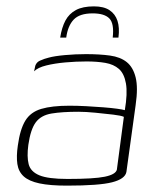

<svg xmlns="http://www.w3.org/2000/svg" viewBox="-20 -575 499 603"><path d="M190 8Q137 8 104 1Q71 -6 54.5 -21Q38 -36 34.5 -60Q31 -84 36 -118Q43 -169 59.5 -196Q76 -223 109.5 -233Q143 -243 198 -243Q223 -243 251 -241.5Q279 -240 304.5 -238Q330 -236 348 -233.5Q366 -231 372 -229Q381 -282 375.5 -313Q370 -344 353.5 -358.5Q337 -373 311 -377.5Q285 -382 252 -382Q219 -382 185.5 -379Q152 -376 125.5 -369.5Q99 -363 87 -351L89 -360Q91 -378 105.5 -384.5Q120 -391 133 -394Q151 -399 184 -402Q217 -405 250 -405Q293 -405 325.5 -400.5Q358 -396 378 -380Q398 -364 406 -332Q414 -300 406 -245L377 -35Q373 -13 332 -2.5Q291 8 190 8ZM192 -13Q275 -13 309 -20Q343 -27 347 -42L369 -208Q361 -212 335.5 -215Q310 -218 279.5 -221Q249 -224 226 -224Q175 -224 142 -218.5Q109 -213 92.5 -191Q76 -169 69 -120Q64 -83 70 -59.5Q76 -36 103.5 -24.5Q131 -13 192 -13ZM275 -555Q306 -555 324 -543Q342 -531 349 -509.5Q356 -488 352 -457H334Q339 -501 323.5 -517Q308 -533 271 -533Q230 -533 211.5 -513.5Q193 -494 188 -457H169Q174 -489 185.5 -510.5Q197 -532 218.5 -543.5Q240 -555 275 -555Z"/></svg>

Font: Genos Thin ExtraLight
Style: Italic
Weight: 250
Italic angle: -8°
Version: Version 1.010